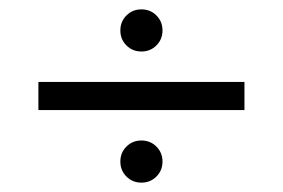

<svg xmlns="http://www.w3.org/2000/svg" viewBox="-20 -535 604 410"><path d="M62 -300V-360H502V-300ZM282 -145Q263 -145 250 -158Q237 -171 237 -190Q237 -209 250 -222Q263 -235 282 -235Q301 -235 314 -222Q327 -209 327 -190Q327 -171 314 -158Q301 -145 282 -145ZM282 -425Q263 -425 250 -438Q237 -451 237 -470Q237 -489 250 -502Q263 -515 282 -515Q301 -515 314 -502Q327 -489 327 -470Q327 -451 314 -438Q301 -425 282 -425Z"/></svg>

Font: El Messiri
Style: Regular
Weight: 400
Designer: Mohamed Gaber
Foundry: Kief Type Foundry
Version: Version 2.020